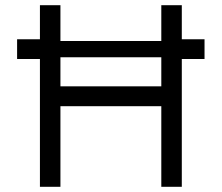

<svg xmlns="http://www.w3.org/2000/svg" viewBox="-20 -720 855 740"><path d="M45.9 -492.6V-568.6H154.5L187.6 -562H611.3L637.2 -568.6H768.3V-492.6H641.8L619.6 -499.2H181L147.2 -492.6ZM601.7 0V-700H680.7V0ZM133.9 0V-700H212.9V0ZM168.7 -310.8V-387.2H637.2V-310.8Z"/></svg>

Font: Lexend Medium
Style: Regular
Weight: 500
Designer: Bonnie Shaver-Troup, Thomas Jockin
Foundry: Lexend
Version: Version 1.005